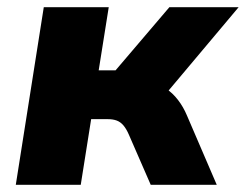

<svg xmlns="http://www.w3.org/2000/svg" viewBox="-20 -515 685 535"><path d="M24 0 102 -495H283L255 -319H302L452 -495H645L429 -238L397 -285Q422 -282 441.5 -269Q461 -256 476 -236.5Q491 -217 501 -193L584 0H400L339 -140Q332 -156 324 -165.5Q316 -175 305.5 -179Q295 -183 280 -183H234L205 0Z"/></svg>

Font: Nunito Sans 11pt Black
Style: Italic
Weight: 900
Italic angle: -9°
Version: Version 3.101;gftools[0.9.27]